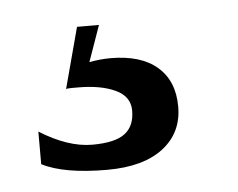

<svg xmlns="http://www.w3.org/2000/svg" viewBox="-30 -33 334 270"><g transform="rotate(-5 137.0 102.0)"><path d="M219 124Q219 161 191 182.5Q163 204 112 204Q51 204 20 188V142Q60 167 94 167Q126 167 140 156.5Q154 146 154 124Q154 104 133.5 94.5Q113 85 81 85H72Q65 85 64 86L87 0H118L100 51Q115 48 130 48Q173 48 196 68Q219 88 219 124Z"/></g></svg>

Font: Jura
Style: Regular
Weight: 400
Designer: Ed Merritt
Foundry: Ten by Twenty
Version: Version 1.007